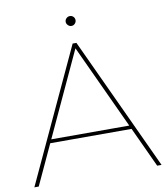

<svg xmlns="http://www.w3.org/2000/svg" viewBox="-91 -920 870 996"><g transform="rotate(-10 344.0 -421.5)"><path d="M9 0 334 -700H354L679 0H656L339 -684H349L32 0ZM116 -211 126 -230H561L571 -211ZM344 -791Q334 -791 326 -799Q318 -807 318 -817Q318 -828 326 -835.5Q334 -843 344 -843Q355 -843 362.5 -835.5Q370 -828 370 -817Q370 -807 362.5 -799Q355 -791 344 -791Z"/></g></svg>

Font: Montserrat Thin
Style: Regular
Weight: 100
Designer: Julieta Ulanovsky
Foundry: Julieta Ulanovsky
Version: Version 9.000